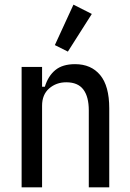

<svg xmlns="http://www.w3.org/2000/svg" viewBox="-20 -806 558 826"><path d="M73 0V-518H161V-433H173Q187 -479 218 -504.5Q249 -530 303 -530Q372 -530 411 -483Q450 -436 450 -340V0H362V-331Q362 -390 338.5 -421Q315 -452 265 -452Q222 -452 191.5 -425.5Q161 -399 161 -351V0ZM272 -584 216 -612 296 -786 375 -746Z"/></svg>

Font: IBM Plex Sans Condensed Text
Style: Regular
Weight: 450
Width: 3
Designer: Mike Abbink, Paul van der Laan, Pieter van Rosmalen
Foundry: Bold Monday
Version: Version 1.1